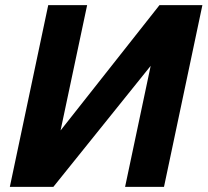

<svg xmlns="http://www.w3.org/2000/svg" viewBox="-20 -730 811 750"><path d="M18.4 0 168.4 -710H320.4L216.6 -220.4L603 -710H770.6L620.6 0H468.6L568.6 -472.8L188.4 0Z"/></svg>

Font: Geist
Style: Italic
Weight: 400
Italic angle: -12°
Designer: Basement.studio, Andrés Briganti, Mateo Zaragoza
Foundry: Basement.studio, Vercel, Andrés Briganti, Guido Ferreyra, Mateo Zaragoza
Version: Version 1.500